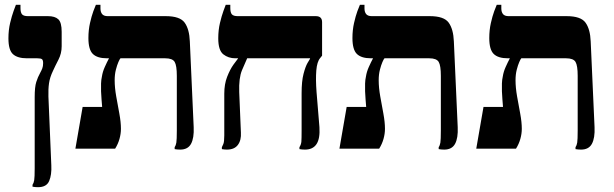

<svg xmlns="http://www.w3.org/2000/svg" viewBox="-20 -617 2549 797"><path d="M138 160Q132 160 126 159.5Q120 159 115 158V150Q120 143 122 131Q124 119 124 81V-214Q124 -256 130.5 -276.5Q137 -297 147 -315Q152 -324 155.5 -333Q159 -342 159 -355Q159 -367 154.5 -371Q150 -375 135 -375H92Q53 -375 34 -392Q15 -409 15 -458Q15 -492 22 -521.5Q29 -551 36.5 -571.5Q44 -592 46 -597H65V-584Q65 -565 71.5 -557.5Q78 -550 96 -550H179Q208 -550 222 -537Q236 -524 236 -485V-425Q236 -395 222.5 -369Q209 -343 200 -323Q187 -296 183.5 -271.5Q180 -247 181 -216L193 69Q195 109 184 134.5Q173 160 138 160Z M728 4Q722 4 716 3.5Q710 3 705 2V-6Q710 -13 712 -25Q714 -37 714 -75V-302Q714 -345 705 -360Q696 -375 666 -375H424Q384 -375 365.5 -393Q347 -411 347 -459Q347 -492 353.5 -521Q360 -550 367.5 -570.5Q375 -591 378 -597H397V-582Q397 -567 404 -558.5Q411 -550 427 -550H668Q727 -550 746.5 -523Q766 -496 768 -445L784 -89Q786 -44 773 -20Q760 4 728 4ZM293 0 323 -173H404Q403 -188 401.5 -204.5Q400 -221 399.5 -238Q399 -255 399.5 -270.5Q400 -286 403 -299Q406 -319 415 -339Q424 -359 432 -374V-393H480V-375Q477 -372 471.5 -359.5Q466 -347 461 -327.5Q456 -308 456 -284Q456 -253 462.5 -216.5Q469 -180 475.5 -145Q482 -110 482 -82Q482 -62 476 -40.5Q470 -19 458 0Z M1246 4Q1240 4 1234 3.5Q1228 3 1223 2V-6Q1230 -17 1231 -29Q1232 -41 1232 -75V-230Q1232 -280 1240 -310.5Q1248 -341 1256.5 -355.5Q1265 -370 1267 -373V-375H957Q928 -375 907 -391.5Q886 -408 886 -458Q886 -492 893 -521.5Q900 -551 907.5 -571.5Q915 -592 917 -597H936V-584Q936 -565 942.5 -557.5Q949 -550 967 -550H1291Q1317 -550 1317 -525V-386L1309 -376Q1296 -361 1293 -324.5Q1290 -288 1294 -235L1306 -89Q1309 -42 1294 -19Q1279 4 1246 4ZM922 4Q917 4 911.5 3.5Q906 3 901 2V-6Q903 -10 907 -19Q911 -28 911 -55V-228Q911 -268 923 -298.5Q935 -329 949 -348.5Q963 -368 968 -374V-397H1006V-375Q998 -358 984.5 -325.5Q971 -293 973 -235L980 -67Q982 -35 967.5 -15.5Q953 4 922 4Z M1824 4Q1818 4 1812 3.5Q1806 3 1801 2V-6Q1806 -13 1808 -25Q1810 -37 1810 -75V-302Q1810 -345 1801 -360Q1792 -375 1762 -375H1520Q1480 -375 1461.5 -393Q1443 -411 1443 -459Q1443 -492 1449.5 -521Q1456 -550 1463.5 -570.5Q1471 -591 1474 -597H1493V-582Q1493 -567 1500 -558.5Q1507 -550 1523 -550H1764Q1823 -550 1842.5 -523Q1862 -496 1864 -445L1880 -89Q1882 -44 1869 -20Q1856 4 1824 4ZM1389 0 1419 -173H1500Q1499 -188 1497.5 -204.5Q1496 -221 1495.5 -238Q1495 -255 1495.5 -270.5Q1496 -286 1499 -299Q1502 -319 1511 -339Q1520 -359 1528 -374V-393H1576V-375Q1573 -372 1567.5 -359.5Q1562 -347 1557 -327.5Q1552 -308 1552 -284Q1552 -253 1558.5 -216.5Q1565 -180 1571.5 -145Q1578 -110 1578 -82Q1578 -62 1572 -40.5Q1566 -19 1554 0Z M2392 4Q2386 4 2380 3.5Q2374 3 2369 2V-6Q2374 -13 2376 -25Q2378 -37 2378 -75V-302Q2378 -345 2369 -360Q2360 -375 2330 -375H2088Q2048 -375 2029.5 -393Q2011 -411 2011 -459Q2011 -492 2017.5 -521Q2024 -550 2031.5 -570.5Q2039 -591 2042 -597H2061V-582Q2061 -567 2068 -558.5Q2075 -550 2091 -550H2332Q2391 -550 2410.5 -523Q2430 -496 2432 -445L2448 -89Q2450 -44 2437 -20Q2424 4 2392 4ZM1957 0 1987 -173H2068Q2067 -188 2065.5 -204.5Q2064 -221 2063.5 -238Q2063 -255 2063.5 -270.5Q2064 -286 2067 -299Q2070 -319 2079 -339Q2088 -359 2096 -374V-393H2144V-375Q2141 -372 2135.5 -359.5Q2130 -347 2125 -327.5Q2120 -308 2120 -284Q2120 -253 2126.5 -216.5Q2133 -180 2139.5 -145Q2146 -110 2146 -82Q2146 -62 2140 -40.5Q2134 -19 2122 0Z"/></svg>

Font: Frank Ruhl Libre ExtraBold
Style: Regular
Weight: 800
Designer: Yanek Iontef
Foundry: Fontef
Version: Version 6.003;gftools[0.9.30]